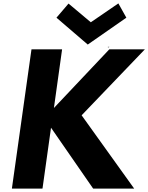

<svg xmlns="http://www.w3.org/2000/svg" viewBox="-20 -1102 872 1129"><path d="M613 -827C613 -822 622 -823 623 -827L613 -826ZM676 -1082 514 -971 383 -1081 312 -998 496 -840 723 -998ZM460 -424 832 -812H623L620 -809L297 -467L345 -811L344 -812H166L165 -811L50 6L51 7H229L230 6L280 -351L525 3L528 7H769ZM620 -813V-814Z"/></svg>

Font: Hussar Woodtype
Style: SeBdObl
Weight: 900
Foundry: Cannot Into Space Fonts
Version: Version 1.07